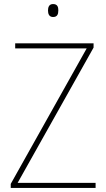

<svg xmlns="http://www.w3.org/2000/svg" viewBox="-20 -928 525 948"><path d="M242 -908C222 -908 217 -892 217 -876C217 -859 223 -844 242 -844C263 -844 268 -858 268 -877C268 -893 264 -908 242 -908ZM452 0V-25H67L442 -693V-714H55V-689H408L33 -20V0Z"/></svg>

Font: Noto Sans Gujarati UI SemiCondensed Thin
Style: Regular
Weight: 100
Width: 4
Designer: Jelle Bosma - Monotype Design Team, Universal Thirst
Foundry: Monotype Imaging Inc.
Version: Version 2.106